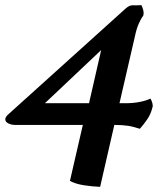

<svg xmlns="http://www.w3.org/2000/svg" viewBox="-40 -712 634 744"><path d="M502 -213Q488 -217 477.5 -220Q467 -223 456 -224.5Q445 -226 432.5 -227Q420 -228 403 -228L348 12Q319 11 286 6Q253 1 231 -11L281 -228H16Q9 -228 0.5 -230.5Q-8 -233 -13.5 -237.5Q-19 -242 -19.5 -249.5Q-20 -257 -10 -267L448 -680Q462 -692 474 -691.5Q486 -691 508 -692Q512 -684 515 -673Q518 -662 515 -651Q507 -641 498 -621Q489 -601 483 -572L423 -312H447Q476 -312 501.5 -317Q527 -322 543 -330Q548 -322 550.5 -312Q553 -302 551 -297Q545 -271 531.5 -251Q518 -231 502 -213ZM352 -518 134 -312H305Z"/></svg>

Font: Lusitana
Style: Bold Italic
Weight: 700
Designer: Ana Paula Megda
Foundry: Ana Paula Megda
Version: Version 1.000; ttfautohint (v1.1) -l 8 -r 50 -G 200 -x 14 -D